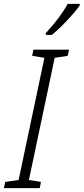

<svg xmlns="http://www.w3.org/2000/svg" viewBox="-74 -970 431 990"><path d="M193 -790Q224 -814 270 -862.5Q316 -911 337 -942V-950H275Q238 -882 162 -799V-790ZM131 0 137 -32 75 -42 208 -672 275 -682 282 -714H98L92 -682L155 -672L22 -42L-47 -32L-54 0Z"/></svg>

Font: Noto Sans Display Condensed Light
Style: Italic
Weight: 300
Width: 3
Designer: Monotype Design team
Foundry: Monotype Imaging Inc.
Version: 1.000